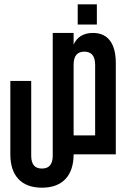

<svg xmlns="http://www.w3.org/2000/svg" viewBox="-20 -717 587 892"><path d="M341 -697V-603H430V-697ZM225 -564V6C225 50 205 66 175 66C144 66 125 50 125 6V-341H28V0C28 98 78 155 175 155C271 155 322 98 322 0H518V-424C518 -514 482 -564 412 -564C368 -564 338 -545 322 -510V-564ZM322 -88V-416C322 -460 341 -477 372 -477C402 -477 422 -460 422 -416V-88Z"/></svg>

Font: Modon Arabic
Style: Bold
Weight: 700
Designer: Ahmedzaza
Foundry: Ahmedzaza
Version: Version 2.010